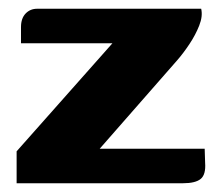

<svg xmlns="http://www.w3.org/2000/svg" viewBox="-20 -419 505 439"><path d="M208 -79H448L449 -47Q451 -20 439 -10Q427 0 398 0H18V-73L237 -320H28V-357Q28 -377 38.5 -388Q49 -399 65 -399H440Q444 -382 435.5 -360.5Q427 -339 413 -318Q399 -297 385 -281Z"/></svg>

Font: r_Genos
Style: Bold
Weight: 700
Designer: Robert E. Leuschke
Foundry: Robert E. Leuschke
Version: Version 2.000;June 29, 2024;FontCreator 14.0.0.2814 32-bit